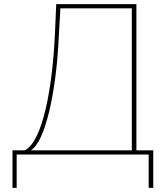

<svg xmlns="http://www.w3.org/2000/svg" viewBox="-20 -742 796 922"><path d="M128 -20C198 -61 247 -300 260 -524L270 -702H613V-20ZM716 -20H635V-722H250L244 -585C233 -330 187 -64 99 -20H40V160H60V0H694V160H716Z"/></svg>

Font: Perun Thin
Style: Regular
Weight: 100
Foundry: Copyright (c) Stefan Peev, Context Ltd, 2016
Version: Version 1.089